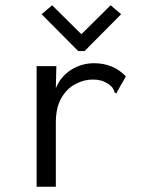

<svg xmlns="http://www.w3.org/2000/svg" viewBox="-20 -708 540 729"><path d="M119 -457H194L192 -373Q211 -419 251 -443.5Q291 -468 337 -468Q410 -468 458 -418L426 -362L422 -353L415 -357Q413 -365 409 -372Q405 -379 392 -389Q376 -399 362.5 -402.5Q349 -406 332 -406Q299 -406 266.5 -389Q234 -372 213 -336Q192 -300 192 -242V1H119ZM178 -688 289 -578 400 -688 440 -654 301 -514H277L138 -654Z"/></svg>

Font: Inconsolata Nerd Font Mono
Style: Regular
Weight: 400
Monospace: yes
Designer: Raph Levien, Cyreal, Brenton Simpson
Foundry: Raph Levien, Cyreal, Google
Version: Version 3.000; ttfautohint (v1.8.3);Nerd Fonts 3.0.2